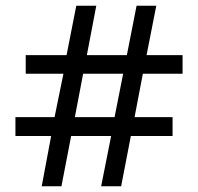

<svg xmlns="http://www.w3.org/2000/svg" viewBox="-20 -652 693 672"><path d="M159 -176 126 0H195L229 -176H369L334 0H404L438 -176H584V-242H451L480 -394H619V-459H493L527 -632H458L424 -459H284L317 -632H247L213 -459H70V-394H202L171 -242H34V-176ZM381 -242H242L271 -394H411Z"/></svg>

Font: Noto Sans Bengali
Style: Regular
Weight: 400
Designer: Jelle Bosma - Monotype Design Team
Foundry: Monotype Imaging Inc.
Version: Version 2.003